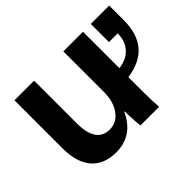

<svg xmlns="http://www.w3.org/2000/svg" viewBox="-112 -733 949 949"><g transform="rotate(-45 362.0 -259.0)"><path d="M405.8 -105Q354 9.8 235.8 9.8Q151.9 9.8 106.9 -42Q62 -93.8 62 -192.9V-528.3H199.2V-231.9Q199.2 -92.8 293 -92.8Q342.8 -92.8 373.3 -135.5Q403.8 -178.2 403.8 -245.1V-528.3H541V-273.9Q594.7 -279.8 625.7 -313.7Q656.7 -347.7 656.7 -401.4H595.7V-528.3H724.1V-425.8Q724.1 -236.3 541 -210.9V-118.2Q541 -75.7 542.2 -48.6Q543.5 -21.5 544.9 0H414.1Q413.1 -8.3 411.6 -27.6Q410.2 -46.9 409.4 -68.6Q408.7 -90.3 408.2 -105Z"/></g></svg>

Font: Arimo
Style: Bold
Weight: 700
Designer: Steve Matteson
Foundry: Monotype Imaging Inc.
Version: Version 1.33